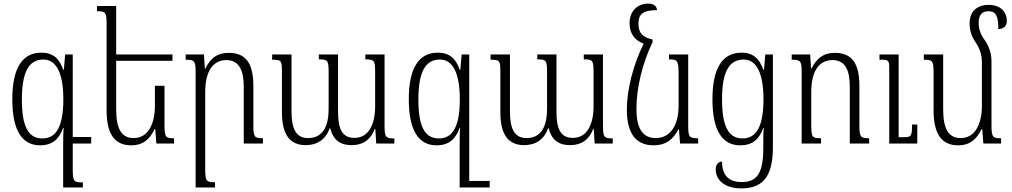

<svg xmlns="http://www.w3.org/2000/svg" viewBox="-20 -793 5591 1061"><path d="M340 -492 333 -408H329C308 -471 271 -502 209 -502C103 -502 48 -417 48 -244C48 -69 104 10 201 10C270 10 306 -24 329 -86H332C329 -59 329 -19 329 36V243H438V215C388 215 382 210 382 142V0H484V-36H382V-492ZM214 -28C134 -28 101 -98 101 -243C101 -387 135 -464 220 -464C295 -464 330 -381 330 -244C330 -68 275 -28 214 -28Z M889 -319H836V-208C836 -111 800 -30 719 -30C649 -30 622 -85 622 -189V-457H933V-492H622V-760H516V-731C563 -731 569 -726 569 -660V-184C569 -47 617 10 705 10C771 10 808 -24 834 -79H838L844 0H942V-29C896 -29 889 -34 889 -103Z M1433 -29C1387 -29 1380 -35 1380 -102V-318C1380 -444 1338 -501 1244 -501C1179 -501 1143 -471 1115 -414H1112L1107 -492H1006V-463C1055 -463 1061 -457 1061 -392V243H1168V214C1121 214 1114 209 1114 142V-284C1114 -398 1156 -461 1231 -461C1302 -461 1327 -402 1327 -314V0H1433Z M1999 -492V-465C2049 -465 2053 -459 2053 -392V-205C2053 -109 2019 -31 1939 -31C1874 -31 1848 -75 1848 -176V-492H1742V-465C1792 -465 1796 -459 1796 -393V-191C1796 -99 1766 -30 1683 -30C1616 -30 1591 -81 1591 -176V-492H1484V-463C1535 -463 1538 -459 1538 -394V-172C1538 -49 1582 9 1669 9C1732 9 1779 -21 1802 -84H1805C1820 -24 1856 9 1923 9C1985 9 2027 -19 2051 -80H2054L2059 0H2159V-28C2110 -28 2105 -36 2105 -102V-492Z M2531 -492 2524 -408H2520C2499 -471 2462 -502 2400 -502C2294 -502 2239 -417 2239 -244C2239 -69 2295 10 2392 10C2461 10 2497 -24 2520 -86H2523C2520 -59 2520 -19 2520 36V243H2686V207H2573V-492ZM2405 -28C2325 -28 2292 -98 2292 -243C2292 -387 2326 -464 2411 -464C2486 -464 2521 -381 2521 -244C2521 -68 2466 -28 2405 -28Z M3206 -492V-465C3256 -465 3260 -459 3260 -392V-205C3260 -109 3226 -31 3146 -31C3081 -31 3055 -75 3055 -176V-492H2949V-465C2999 -465 3003 -459 3003 -393V-191C3003 -99 2973 -30 2890 -30C2823 -30 2798 -81 2798 -176V-492H2691V-463C2742 -463 2745 -459 2745 -394V-172C2745 -49 2789 9 2876 9C2939 9 2986 -21 3009 -84H3012C3027 -24 3063 9 3130 9C3192 9 3234 -19 3258 -80H3261L3266 0H3366V-28C3317 -28 3312 -36 3312 -102V-492Z M3592 10C3657 10 3698 -19 3728 -77H3732L3738 0H3838V-29C3789 -29 3783 -34 3783 -103V-492H3677V-465C3722 -465 3730 -460 3730 -385V-208C3730 -113 3692 -30 3604 -30C3530 -30 3497 -85 3497 -191C3497 -307 3529 -441 3586 -560V-575C3533 -586 3508 -610 3508 -661C3508 -711 3528 -737 3611 -737C3608 -759 3595 -773 3562 -773C3501 -773 3459 -730 3459 -665C3459 -605 3490 -568 3537 -552C3479 -435 3444 -298 3444 -187C3444 -49 3499 10 3592 10Z M4077 248C4186 248 4251 193 4251 24V-492H4209L4202 -408H4198C4176 -471 4140 -502 4078 -502C3972 -502 3917 -417 3917 -244C3917 -69 3973 10 4070 10C4139 10 4175 -23 4198 -86H4201C4198 -64 4198 -43 4198 -3V27C4198 176 4155 213 4078 213C4003 213 3970 171 3970 100C3948 100 3935 119 3935 143C3935 201 3983 248 4077 248ZM4083 -28C4004 -28 3970 -99 3970 -243C3970 -387 4004 -464 4090 -464C4164 -464 4199 -381 4199 -244C4199 -68 4144 -28 4083 -28Z M4783 -29C4736 -29 4729 -35 4729 -102V-318C4729 -444 4687 -501 4593 -501C4529 -501 4493 -470 4464 -414H4462L4457 -492H4355V-463C4404 -463 4410 -457 4410 -392V0H4517V-29C4470 -29 4463 -33 4463 -101V-284C4463 -398 4505 -461 4580 -461C4651 -461 4676 -405 4676 -314V0H4783ZM5049 -105H5020C5020 -39 5015 -35 4974 -35H4946V-492H4840V-463H4853C4889 -463 4894 -458 4894 -418V0H5049Z M5459 -103V-452C5459 -499 5446 -537 5419 -575C5397 -605 5388 -638 5388 -667C5388 -705 5403 -731 5442 -731C5484 -731 5497 -703 5497 -632C5525 -633 5544 -649 5544 -676C5544 -726 5511 -766 5443 -766C5381 -766 5338 -732 5338 -662C5338 -627 5349 -590 5372 -558C5394 -525 5406 -489 5406 -451V-208C5406 -111 5370 -30 5289 -30C5219 -30 5192 -85 5192 -189V-492H5085V-463C5132 -463 5139 -458 5139 -392V-184C5139 -47 5187 10 5275 10C5341 10 5377 -24 5404 -79H5408L5414 0H5512V-29C5466 -29 5459 -34 5459 -103Z"/></svg>

Font: Noto Serif Armenian Condensed Light
Style: Regular
Weight: 300
Width: 3
Designer: Monotype Design Team
Foundry: Monotype Imaging Inc.
Version: Version 2.008